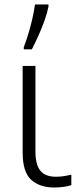

<svg xmlns="http://www.w3.org/2000/svg" viewBox="-20 -826 355 856"><path d="M138 -532V-150Q138 -92 160 -65Q182 -38 229 -38Q248 -38 267 -41Q286 -44 298 -47V-1Q286 4 264.5 7Q243 10 222 10Q157 10 119 -24.5Q81 -59 81 -146V-532ZM86 -606V-616Q96 -641 106 -674Q116 -707 124 -741.5Q132 -776 136 -806H196V-796Q191 -770 179 -736Q167 -702 151.5 -667.5Q136 -633 122 -606Z"/></svg>

Font: BC Sans Light
Style: Regular
Weight: 300
Designer: Monotype Design Team
Foundry: Monotype Imaging Inc.
Version: Version 2.000;GOOG;noto-source:20170915:90ef993387c0